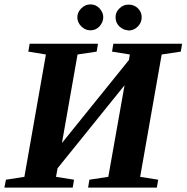

<svg xmlns="http://www.w3.org/2000/svg" viewBox="-26 -854 849 874"><path d="M-6 0 1 -36 85 -49 183 -606 103 -619 109 -655H420L414 -619L327 -606L256 -203L561 -581L565 -606L484 -619L490 -655H803L797 -619L710 -606L612 -49L694 -36L688 0H375L381 -36L467 -49L541 -466L236 -88L229 -49L311 -36L305 0ZM559 -715V-716Q537 -716 518 -733Q500 -750 500 -775Q500 -800 518 -816Q535 -833 559 -833Q584 -833 601 -817Q619 -800 619 -775Q619 -751 601 -733Q583 -715 559 -715ZM386 -716H385Q362 -716 344 -734Q326 -752 326 -775Q326 -798 344 -816Q362 -834 386 -834Q410 -834 427 -816Q444 -797 444 -776Q444 -753 427 -734Q410 -716 386 -716Z"/></svg>

Font: Libra Serif Modern
Style: Bold Italic
Weight: 700
Italic angle: -12°
Designer: Stefan Peev, Context Ltd
Foundry: Stefan Peev, Context Ltd
Version: Version 1.000